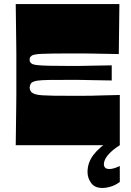

<svg xmlns="http://www.w3.org/2000/svg" viewBox="-20 -720 650 952"><path d="M58 0Q59 -72 59.5 -118Q60 -164 60.5 -194.5Q61 -225 61 -247.5Q61 -270 61 -293.5Q61 -317 61 -350Q61 -383 61 -406.5Q61 -430 61 -452.5Q61 -475 60.5 -505.5Q60 -536 59.5 -582Q59 -628 58 -700H572L569 -452Q515 -453 484 -453.5Q453 -454 432 -454.5Q411 -455 388.5 -455Q366 -455 330 -455Q279 -455 244 -454.5Q209 -454 187 -453Q165 -452 152.5 -449.5Q140 -447 135 -442Q132 -440 130 -437Q128 -434 127.5 -431Q127 -428 127 -424Q127 -420 127.5 -417Q128 -414 130 -411.5Q132 -409 135 -406Q142 -400 162 -397.5Q182 -395 222 -394Q262 -393 330 -393Q349 -393 362.5 -393Q376 -393 394 -393.5Q412 -394 444.5 -394.5Q477 -395 534 -396V-321Q477 -322 444.5 -322.5Q412 -323 394 -323.5Q376 -324 362.5 -324Q349 -324 330 -324Q262 -324 223 -323.5Q184 -323 165 -320Q146 -317 137 -310Q133 -307 131 -302Q129 -297 128 -293Q127 -289 127 -286Q127 -282 128 -278Q129 -274 131 -270Q133 -266 137 -262Q144 -256 156 -252.5Q168 -249 189.5 -247.5Q211 -246 245 -245.5Q279 -245 330 -245Q368 -245 391.5 -245Q415 -245 436.5 -245.5Q458 -246 489 -247Q520 -248 574 -249V0ZM487 212Q450 212 432 187.5Q414 163 414 133Q414 87 442.5 49Q471 11 532 -29L574 0Q536 24 515.5 48.5Q495 73 495 95Q495 104 501 111Q507 118 523 118Q533 118 546.5 114Q560 110 574 103V182Q553 198 530 205Q507 212 487 212Z"/></svg>

Font: Ojuju ExtraBold
Style: Regular
Weight: 800
Designer: Chisaokwu Joboson, Mirko Velimirovic
Foundry: Udi Foundry
Version: Version 1.000